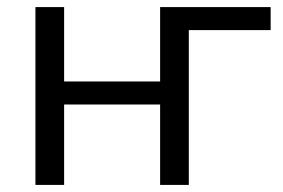

<svg xmlns="http://www.w3.org/2000/svg" viewBox="-20 -522 798 542"><path d="M80 0H161V-227H432V0H513V-437H744V-502H432V-292H161V-502H80Z"/></svg>

Font: Poppy and Pepper
Style: Regular
Weight: 400
Designer: Thy Ha
Foundry: Thy Ha
Version: Version 0.001;Glyphs 3.2 (3227)